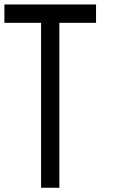

<svg xmlns="http://www.w3.org/2000/svg" viewBox="-20 -937 540 873"><path d="M416.7 -916.7V-833.3H250V-83.3H166.7V-833.3H0V-916.7Z"/></svg>

Font: Galmuri11 Condensed
Style: Regular
Weight: 400
Width: 3
Designer: Lee Minseo (quiple)
Version: Version 2.399;hotconv 1.1.1;makeotfexe 2.6.0 DEVELOPMENT